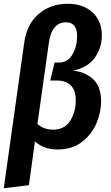

<svg xmlns="http://www.w3.org/2000/svg" viewBox="-29 -776 589 1016"><path d="M99 -549Q112 -647 175 -701.5Q238 -756 330 -756Q412 -756 461 -710Q510 -664 510 -590Q510 -524 473.5 -471.5Q437 -419 357 -402Q419 -397 462.5 -358Q506 -319 506 -240Q506 -182 481 -123Q456 -64 404 -24.5Q352 15 275 15Q202 15 156 -28L124 204L-9 220ZM372 -244Q372 -350 269 -350H237L260 -445H283Q330 -445 354.5 -488Q379 -531 379 -584Q379 -658 320 -658Q283 -658 259.5 -630Q236 -602 229 -545L169 -120Q202 -90 252 -90Q313 -90 342.5 -137Q372 -184 372 -244Z"/></svg>

Font: Fira Sans Condensed SemiBold
Style: Italic
Weight: 600
Width: 3
Italic angle: -8°
Designer: bBox Type GmbH & Carrois Corporate GbR & Edenspiekermann AG
Foundry: bBox Type GmbH & Carrois Corporate GbR & Edenspiekermann AG
Version: Version 4.301